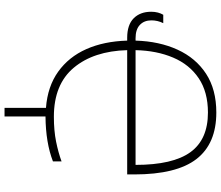

<svg xmlns="http://www.w3.org/2000/svg" viewBox="-82 -682 950 825"><g transform="rotate(90 392.5 -269.0)"><path d="M463 -724Q597 -724 663 -638.5Q729 -553 729 -371V-341H195Q199 -197 270.5 -111.5Q342 -26 481 -26Q541 -26 588 -35.5Q635 -45 673 -59V-22Q593 9 480 10V186H443V8Q351 1 287.5 -44.5Q224 -90 190.5 -165.5Q157 -241 154 -341H142Q86 -341 58 -369Q30 -397 30 -444Q30 -460 33.5 -473Q37 -486 43 -496H79Q67 -472 67 -445Q67 -414 86.5 -395.5Q106 -377 144 -377H154Q157 -479 193 -557.5Q229 -636 296.5 -680Q364 -724 463 -724ZM463 -688Q375 -688 316 -648.5Q257 -609 227 -538.5Q197 -468 195 -377H688Q688 -537 633.5 -612.5Q579 -688 463 -688Z"/></g></svg>

Font: Noto Sans ExtraLight
Style: Regular
Weight: 200
Designer: Monotype Design Team
Foundry: Monotype Imaging Inc.
Version: Version 2.007